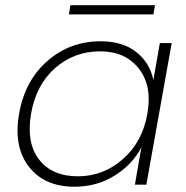

<svg xmlns="http://www.w3.org/2000/svg" viewBox="-20 -708 713 736"><path d="M53.2 -272Q75.2 -398.9 161.9 -474.4Q248.5 -549.8 365.2 -549.8Q450.7 -549.8 502.9 -508.1Q555.2 -466.3 567.9 -400.9L592.8 -543H638.2L541 0H497.1L522 -143.1Q487.3 -77.1 419.2 -34.7Q351.1 7.8 265.1 7.8Q150.4 7.8 90.8 -68.8Q31.2 -145.5 53.2 -272ZM544.9 -272Q564 -378.9 512.2 -445.1Q460.4 -511.2 363.8 -511.2Q264.2 -511.2 191.2 -447Q118.2 -382.8 99.1 -272Q80.1 -161.1 129.6 -96.7Q179.2 -32.2 278.8 -32.2Q376 -32.2 450.9 -97.9Q525.9 -163.6 544.9 -272ZM244.1 -652.8 250 -688H574.2L567.9 -652.8Z"/></svg>

Font: SVN-Poppins ExtraLight
Style: Italic
Weight: 200
Italic angle: -10°
Designer: Ninad Kale (Devanagari), Jonny Pinhorn (Latin)
Foundry: Indian Type Foundry
Version: Version 3.002 2017